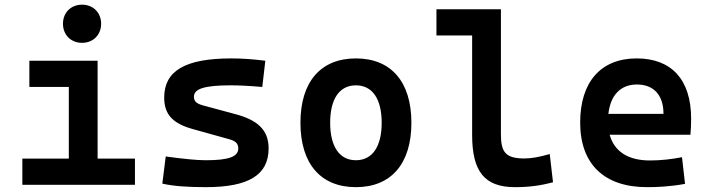

<svg xmlns="http://www.w3.org/2000/svg" viewBox="-20 -771 2970 801"><path d="M73.2 0H543V-109.4H387.2V-517.6H102.5V-408.2H267.1V-109.4H73.2ZM322.3 -592.3C368.7 -592.3 401.9 -625.5 401.9 -671.9C401.9 -718.3 368.7 -751.5 322.3 -751.5C275.9 -751.5 242.7 -718.3 242.7 -671.9C242.7 -625.5 275.9 -592.3 322.3 -592.3Z M838.9 9.8C1018.1 9.8 1100.6 -41.5 1100.6 -151.9C1100.6 -229 1054.7 -271 958 -295.9L833 -329.6C802.7 -337.4 789.1 -345.7 789.1 -367.7C789.1 -400.9 834.5 -415 942.4 -415C976.1 -415 1017.6 -413.1 1074.2 -408.2L1086.9 -517.6C1036.6 -523.9 991.7 -527.3 945.3 -527.3C753.4 -527.3 665 -476.1 665 -363.8C665 -290.5 704.1 -254.4 786.6 -231.9L935.5 -190.4C961.9 -183.1 974.1 -173.3 974.1 -151.4C974.1 -117.2 933.6 -102.5 838.9 -102.5C801.3 -102.5 747.6 -107.9 671.4 -118.2L657.2 -4.9C703.1 5.4 760.3 9.8 838.9 9.8Z M1464.8 9.8C1611.8 9.8 1696.3 -87.9 1696.3 -258.8C1696.3 -429.7 1611.8 -527.3 1464.8 -527.3C1317.9 -527.3 1233.4 -429.7 1233.4 -258.8C1233.4 -87.9 1317.9 9.8 1464.8 9.8ZM1464.8 -102.5C1396.5 -102.5 1357.4 -159.2 1357.4 -258.8C1357.4 -358.9 1396.5 -415 1464.8 -415C1533.2 -415 1572.3 -358.9 1572.3 -258.8C1572.3 -159.2 1533.2 -102.5 1464.8 -102.5Z M2127.9 9.8C2185.5 9.8 2232.9 3.9 2287.1 -10.7L2273.4 -128.4C2229.5 -115.7 2197.3 -109.9 2167 -109.9C2085 -109.9 2069.8 -140.6 2069.8 -212.4V-732.4H1800.8V-623H1949.7V-207.5C1949.7 -55.7 2001.5 9.8 2127.9 9.8Z M2679.2 9.8C2720.2 9.8 2773.4 7.8 2837.9 -3.9L2825.2 -115.2C2779.8 -106.4 2736.3 -101.6 2690.9 -101.6C2601.1 -101.6 2542.5 -138.7 2523.4 -209H2860.4C2862.3 -230 2863.3 -251.5 2863.3 -275.9C2863.3 -439.5 2780.8 -527.3 2636.2 -527.3C2486.3 -527.3 2400.4 -428.7 2400.4 -259.8C2400.4 -85.9 2501 9.8 2679.2 9.8ZM2518.1 -295.9C2526.9 -374.5 2569.3 -418.5 2637.2 -418.5C2706.5 -418.5 2748 -375 2748 -295.9Z"/></svg>

Font: Cascadia Mono SemiBold
Style: Regular
Weight: 600
Monospace: yes
Designer: Aaron Bell
Foundry: Saja Typeworks
Version: Version 2404.023